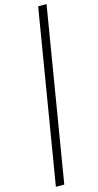

<svg xmlns="http://www.w3.org/2000/svg" viewBox="-174 -1006 656 1284"><g transform="rotate(-15 154.0 -364.0)"><path d="M296.9 -961.9 99.1 234.4H41L238.8 -961.9Z"/></g></svg>

Font: Inter 16pt Light
Style: Italic
Weight: 300
Italic angle: -9.3988°
Version: Version 4.001;git-66647c0bb